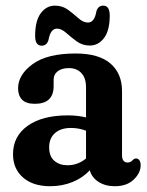

<svg xmlns="http://www.w3.org/2000/svg" viewBox="-20 -634 508 664"><path d="M25 -100.5Q25 -163 75.8 -199Q126.5 -235 214.5 -235Q248 -235 277.5 -228V-332Q277.5 -364 261.5 -381.2Q245.5 -398.5 218 -398.5Q193.5 -398.5 179.5 -387.5Q165.5 -376.5 165.5 -359V-336.5Q165.5 -275 100.5 -275Q70 -275 56.2 -289.5Q42.5 -304 42.5 -328.5Q42.5 -375.5 92.8 -412.2Q143 -449 241.5 -449Q321.5 -449 361.8 -414.5Q402 -380 402 -319V-96Q402 -86 406.5 -79Q411 -72 421.5 -72Q432 -72 439 -80.5Q445 -86 450.5 -86Q458 -86 462.2 -79.5Q466.5 -73 466.5 -63Q466.5 -36 442.5 -13Q418.5 10 377 10Q344 10 320.8 -5Q297.5 -20 290.5 -45Q266.5 -19 230.8 -4.5Q195 10 153.5 10Q94 10 59.5 -20.2Q25 -50.5 25 -100.5ZM150 -124.5Q150 -93.5 167.8 -78Q185.5 -62.5 213.5 -62.5Q249.5 -62.5 277.5 -86V-182Q252.5 -191.5 225 -191.5Q190.5 -191.5 170.2 -173.8Q150 -156 150 -124.5ZM290.5 -476.5Q265 -476.5 245.2 -491Q225.5 -505.5 209 -520.2Q192.5 -535 177 -535Q154.5 -535 147.5 -495Q141.5 -476 124 -476Q101.5 -476 101.5 -510Q101.5 -562 121 -588.2Q140.5 -614.5 170 -614.5Q196 -614.5 215.5 -600Q235 -585.5 251.5 -570.8Q268 -556 284 -556Q307 -556 313.5 -595.5Q319.5 -614.5 337 -614.5Q359.5 -614.5 359.5 -580.5Q359.5 -528.5 339.8 -502.5Q320 -476.5 290.5 -476.5Z"/></svg>

Font: Fraunces 144pt S100 SemiBold
Style: Regular
Weight: 600
Version: Version 1.000; ttfautohint (v1.8.3)